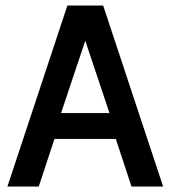

<svg xmlns="http://www.w3.org/2000/svg" viewBox="-20 -678 620 698"><path d="M378 -267 290 -530 202 -267ZM225 -658H355L573 0H458L401 -173H178L121 0H7Z"/></svg>

Font: Codetta
Style: Bold
Weight: 700
Designer: Ulrich Proeller
Foundry: PROSA GmbH
Version: Version 2.00;September 29, 2018;FontCreator 11.5.0.2427 64-b